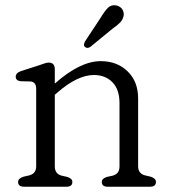

<svg xmlns="http://www.w3.org/2000/svg" viewBox="-20 -707 644 727"><path d="M187.5 -445V-390.5Q283.5 -475.5 361.5 -475.5Q423.5 -475.5 463.2 -436.8Q503 -398 503 -334.5V-77Q503 -50 529 -43L550.5 -38Q570.5 -31.5 570.5 -18Q570.5 0 547.5 0H387.5Q365.5 0 365.5 -18Q365.5 -31 384.5 -37L407 -42Q432.5 -49 432.5 -77V-316.5Q432.5 -368 405.8 -395.5Q379 -423 335 -423Q305 -423 270.2 -406.5Q235.5 -390 196 -355.5L187.5 -348V-77Q187.5 -49 213 -42L235 -37Q254 -31 254 -18Q254 0 232 0H71.5Q48.5 0 48.5 -18Q48.5 -31.5 69 -38L91 -43Q117 -50 117 -77V-370.5Q117 -396.5 96 -398.5L57 -399.5Q39.5 -402.5 39.5 -416.5Q39.5 -431 60 -438L125.5 -459Q136.5 -462.5 146.5 -466.2Q156.5 -470 164 -470Q187.5 -470 187.5 -445ZM361.5 -640.5Q375.5 -664 388.2 -677Q401 -690 420 -686.5Q435 -683.5 442.8 -672Q450.5 -660.5 448 -647Q445.5 -633 435 -622Q424.5 -611 407.5 -599.5L321.5 -529Q309.5 -522 301.5 -529.5Q297 -534 298.2 -539.8Q299.5 -545.5 302.5 -551Z"/></svg>

Font: Fraunces 9pt S100 Light
Style: Regular
Weight: 300
Version: Version 1.000; ttfautohint (v1.8.3)